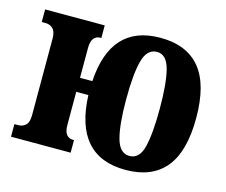

<svg xmlns="http://www.w3.org/2000/svg" viewBox="-84 -658 920 781"><g transform="rotate(15 376.5 -268.0)"><path d="M502 10Q288 10 278 -245H227V-107Q227 -77 237.5 -65Q248 -53 264 -53H269V0H18V-53H34Q53 -53 65.5 -65Q78 -77 78 -107V-429Q78 -458 65.5 -470.5Q53 -483 34 -483H18V-536H269V-483H264Q248 -483 237.5 -470.5Q227 -458 227 -429V-304H279Q294 -546 502 -546Q613 -546 669.5 -477.5Q726 -409 726 -268Q726 -127 669.5 -58.5Q613 10 502 10ZM503 -49Q545 -49 559 -105Q573 -161 573 -268Q573 -375 558 -431Q543 -487 503 -487Q461 -487 446 -431Q431 -375 431 -268Q431 -161 446.5 -105Q462 -49 503 -49Z"/></g></svg>

Font: Noto Serif ExtraCondensed ExtraBold
Style: Regular
Weight: 800
Width: 2
Designer: Monotype Design Team
Foundry: Monotype Imaging Inc.
Version: Version 2.013; ttfautohint (v1.8.4.7-5d5b)